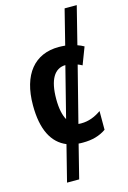

<svg xmlns="http://www.w3.org/2000/svg" viewBox="-142 -826 733 1100"><g transform="rotate(-15 224.5 -276.0)"><path d="M261 10C316 10 360 -2 399 -29V-140C362 -114 323 -99 281 -99C275 -99 269 -99 263 -100L347 -430C355 -427 364 -423 373 -418L412 -520C400 -527 388 -532 374 -537L430 -760H358L306 -553C294 -554 281 -555 268 -555C124 -555 39 -453 39 -270C39 -126 84 -40 167 -6L113 208H185L235 9C244 10 252 10 261 10ZM177 -270C177 -385 213 -444 278 -445L202 -145C186 -173 177 -215 177 -270Z"/></g></svg>

Font: Noto Sans Display SemiCondensed
Style: Bold
Weight: 700
Width: 4
Designer: Monotype Design Team
Foundry: Monotype Imaging Inc.
Version: Version 1.900